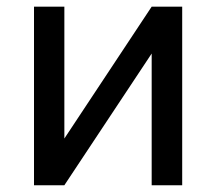

<svg xmlns="http://www.w3.org/2000/svg" viewBox="-20 -548 640 568"><path d="M428.7 -528.3 170.4 -138.2V-528.3H80.6V0H170.4L428.7 -389.6V0H519V-528.3Z"/></svg>

Font: Roboto Mono
Style: Regular
Weight: 400
Monospace: yes
Designer: Google
Version: Version 3.000